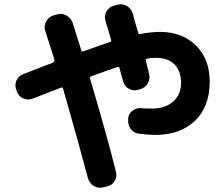

<svg xmlns="http://www.w3.org/2000/svg" viewBox="-20 -808 1040 890"><path d="M58.6 -382.8 55.7 -390.6Q46.9 -413.1 56.2 -434.6Q65.4 -456.1 86.9 -463.9Q180.7 -501 225.6 -517.6Q234.4 -521.5 232.4 -530.3Q225.6 -552.7 211.4 -597.2Q197.3 -641.6 189.9 -663.6Q182.6 -685.5 193.4 -707Q204.1 -728.5 226.6 -736.3L245.1 -741.2Q267.6 -748 287.6 -736.8Q307.6 -725.6 316.4 -703.1Q326.2 -673.8 356.4 -576.2Q358.4 -566.4 367.2 -570.3Q459 -603.5 490.2 -613.3Q497.1 -615.2 495.1 -623Q492.2 -633.8 482.9 -664.6Q473.6 -695.3 468.8 -710.9Q461.9 -734.4 473.6 -754.9Q485.4 -775.4 506.8 -781.2L524.4 -786.1Q547.9 -792 567.9 -780.3Q587.9 -768.6 594.7 -747.1Q596.7 -739.3 606 -706.5Q615.2 -673.8 620.1 -657.2Q622.1 -648.4 629.9 -650.4Q682.6 -660.2 721.7 -660.2Q824.2 -660.2 888.2 -597.2Q952.1 -534.2 952.1 -429.7Q952.1 -313.5 883.8 -248Q815.4 -182.6 699.2 -182.6Q667 -182.6 624 -188.5Q599.6 -191.4 585.9 -210Q572.3 -228.5 574.2 -252.9V-258.8Q576.2 -281.2 594.2 -294.9Q612.3 -308.6 634.8 -306.6Q652.3 -304.7 685.5 -304.7Q745.1 -304.7 782.2 -336.9Q819.3 -369.1 819.3 -422.9Q819.3 -478.5 789.1 -509.3Q758.8 -540 702.1 -540Q684.6 -540 661.1 -536.1Q654.3 -534.2 656.2 -526.4L670.9 -465.8Q676.8 -442.4 665.5 -422.4Q654.3 -402.3 630.9 -394.5L620.1 -391.6Q597.7 -384.8 577.1 -396.5Q556.6 -408.2 550.8 -430.7Q547.9 -440.4 542.5 -460.9Q537.1 -481.4 534.2 -491.2Q532.2 -501 523.4 -497.1Q503.9 -491.2 402.3 -454.1Q395.5 -451.2 397.5 -443.4Q471.7 -194.3 517.6 -11.7Q523.4 10.7 511.7 30.8Q500 50.8 476.6 55.7L458 60.5Q434.6 66.4 414.1 53.7Q393.6 41 387.7 17.6Q340.8 -158.2 272.5 -396.5Q270.5 -405.3 261.7 -401.4Q174.8 -368.2 131.8 -350.6Q109.4 -342.8 88.4 -351.6Q67.4 -360.4 58.6 -382.8Z"/></svg>

Font: Rounded Mgen+ 1m bold
Style: Bold
Weight: 700
Designer: [Source Han Sans]
Ryoko NISHIZUKA  (kana & ideographs); Paul D. Hunt (Latin, Greek & Cyrillic); Wenlong ZHANG  (bopomofo
Version: Version 1.059.20150602